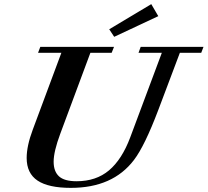

<svg xmlns="http://www.w3.org/2000/svg" viewBox="-20 -888 996 921"><path d="M527.8 -711.4 503.9 -747.6 705.6 -868.2 739.3 -810.5ZM319.8 13.2Q212.4 13.2 160.2 -21.7Q107.9 -56.6 107.9 -130.4Q107.9 -188 137.2 -266.1L274.4 -634.8H162.6L173.3 -663.1H526.9L515.6 -634.8H413.6L269 -246.1Q237.3 -161.1 237.3 -112.3Q237.3 -65.9 262.9 -42.2Q288.6 -18.6 347.2 -18.6Q440.9 -18.6 502.9 -70.8Q564.9 -123 604.5 -228.5L756.3 -634.8H644.5L654.8 -663.1H956.1L945.3 -634.8H842.8L739.3 -360.4Q673.8 -187.5 622.6 -120.6Q521 13.2 319.8 13.2Z"/></svg>

Font: Elstob
Style: Bold Italic
Weight: 700
Italic angle: -20°
Designer: Peter S. Baker
Version: Version 1.015